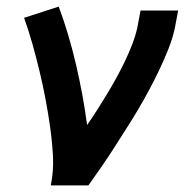

<svg xmlns="http://www.w3.org/2000/svg" viewBox="-20 -562 590 582"><path d="M134 0Q143 -45 140.5 -89.5Q138 -134 132 -176.5Q126 -219 118 -261.5Q110 -304 100 -345.5Q90 -387 78.5 -428Q67 -469 53 -508L158 -542Q174 -499 187 -455Q200 -411 210.5 -366Q221 -321 229.5 -275Q238 -229 244 -183Q260 -206 275 -229.5Q290 -253 304.5 -277Q319 -301 332.5 -325.5Q346 -350 358 -375Q370 -400 380 -425.5Q390 -451 396 -477L406 -530H520L510 -477Q503 -445 490.5 -413.5Q478 -382 463.5 -351.5Q449 -321 433 -291Q417 -261 399.5 -231.5Q382 -202 363.5 -173Q345 -144 326.5 -115Q308 -86 288 -57Q268 -28 248 0Z"/></svg>

Font: Lode
Style: Bold Italic
Weight: 700
Italic angle: -11°
Monospace: yes
Designer: Belleve Invis
Foundry: Belleve Invis
Version: Version 29.2.0; ttfautohint (v1.8.3)